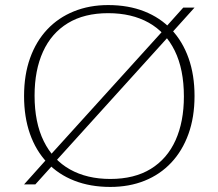

<svg xmlns="http://www.w3.org/2000/svg" viewBox="-20 -728 862 758"><path d="M177 -114 624.5 -608 634.5 -621 703.5 -698H748L657 -597L645.5 -584L198.5 -90L188.5 -76.5L119.5 0H75L165.5 -101ZM407 -708Q486.5 -708 549.5 -683.2Q612.5 -658.5 656.8 -611.5Q701 -564.5 724.5 -498.2Q748 -432 748 -349Q748 -265.5 724 -199Q700 -132.5 656 -85.8Q612 -39 551 -14.5Q490 10 415.5 10Q336.5 10 273.2 -14.8Q210 -39.5 165.8 -86.5Q121.5 -133.5 98.2 -199.8Q75 -266 75 -349Q75 -432.5 98.8 -498.8Q122.5 -565 166.5 -611.8Q210.5 -658.5 271.8 -683.2Q333 -708 407 -708ZM415.5 -21.5Q510.5 -21.5 575.2 -61.2Q640 -101 673 -174.2Q706 -247.5 706 -347Q706 -454 670 -527.5Q634 -601 567 -638.5Q500 -676 407 -676Q312.5 -676 247.8 -636.5Q183 -597 149.8 -524Q116.5 -451 116.5 -350.5Q116.5 -244 152.8 -170.5Q189 -97 256.2 -59.2Q323.5 -21.5 415.5 -21.5Z"/></svg>

Font: Newsreader 9pt ExtraLight
Style: Regular
Weight: 250
Designer: Hugues Gentile
Foundry: Production Type
Version: Version 1.003